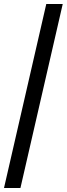

<svg xmlns="http://www.w3.org/2000/svg" viewBox="-20 -727 333 958"><path d="M0 210.9H82L293 -707H210.9Z"/></svg>

Font: Wanted Sans
Style: Regular
Weight: 400
Designer: Original Design by Kil Hyung-jin and Kang Hanbin, Wanted Lab, Inc; Hangeul from Source Han Sans by Jang Soo-young and Ka
Foundry: Wanted Lab, Inc.
Version: Version 1.001;Glyphs 3.2 (3227)